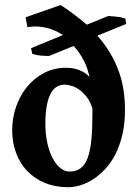

<svg xmlns="http://www.w3.org/2000/svg" viewBox="-20 -743 555 777"><path d="M354 -303.2Q346.7 -328.6 333.5 -346.9Q320.3 -365.2 304.7 -377.2Q289.1 -389.2 272.5 -394.8Q255.9 -400.4 241.7 -400.4Q202.1 -400.4 182.9 -359.9Q163.6 -319.3 163.6 -240.7Q163.6 -202.1 170.9 -167.2Q178.2 -132.3 191.4 -106Q204.6 -79.6 222.7 -64.2Q240.7 -48.8 261.7 -48.8Q288.6 -48.8 306.4 -62.3Q324.2 -75.7 334.7 -103.8Q345.2 -131.8 349.6 -175.3Q354 -218.8 354 -278.8ZM485.8 -298.8Q485.8 -242.7 475.1 -197.5Q464.4 -152.3 446.3 -117.4Q428.2 -82.5 404.5 -57.6Q380.9 -32.7 355.5 -16.6Q330.1 -0.5 304.4 7.1Q278.8 14.6 256.8 14.6Q203.6 14.6 161.4 -2.9Q119.1 -20.5 89.8 -51.3Q60.5 -82 44.9 -124.5Q29.3 -167 29.3 -216.8Q29.3 -265.1 44.9 -310.5Q60.5 -356 89.1 -391.1Q117.7 -426.3 158 -447.5Q198.2 -468.8 247.1 -468.8Q306.2 -468.8 342.8 -431.6Q338.4 -448.7 333.3 -464.4Q328.1 -480 320.6 -495.1Q313 -510.3 302.7 -525.6Q292.5 -541 278.3 -557.1L177.7 -516.1Q159.2 -516.6 143.6 -518.1Q127.9 -519.5 110.8 -524.9L105.5 -547.9L234.4 -601.1Q207 -620.1 170.4 -629.9Q133.8 -639.6 90.8 -633.3L83.5 -672.9L225.6 -722.7Q238.8 -713.9 253.2 -703.9Q267.6 -693.8 281.5 -683.3Q295.4 -672.9 308.1 -662.6Q320.8 -652.3 331.1 -643.1L418.9 -678.7Q442.4 -676.8 458.5 -674.6Q474.6 -672.4 487.3 -668L490.7 -646L374 -598.6Q404.8 -564 426 -527.8Q447.3 -491.7 460.7 -454.3Q474.1 -417 480 -377.9Q485.8 -338.9 485.8 -298.8Z"/></svg>

Font: Gentium Book Basic
Style: Bold
Weight: 700
Designer: J. Victor Gaultney and Annie Olsen
Foundry: SIL International
Version: Version 1.102; 2013; Maintenance release